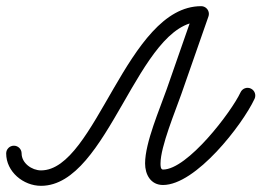

<svg xmlns="http://www.w3.org/2000/svg" viewBox="-45 -574 847 622"><path d="M0 -102C-13.8 -102 -25 -90.8 -25 -77C-25 -17.7 30.5 28 87.9 28C308.2 28 401.1 -504 606.7 -504C620.5 -504 631.7 -515.2 631.7 -529C631.7 -542.8 620.5 -554 606.7 -554C606.7 -554 606.7 -554 606.7 -554C364.8 -554 266.2 -22 87.9 -22C58.1 -22 25 -45.5 25 -77C25 -90.8 13.8 -102 0 -102ZM614.9 -552.6C601.9 -557.1 587.6 -550.2 583 -537.2C553.7 -453.2 524.4 -369.2 495.1 -285.2C472.9 -221.5 425 -112.2 425 -44.6C425 -8.8 443 25.3 483.1 25.3C589.3 25.3 740.1 -169.2 779.7 -253.9C785.5 -266.4 780.1 -281.3 767.6 -287.1C755.1 -293 740.2 -287.6 734.3 -275C734.3 -275 734.3 -275 734.3 -275C704.5 -211.1 562.4 -24.7 483.1 -24.7C474.6 -24.7 475 -38.7 475 -44.6C475 -99.2 523.9 -216 542.3 -268.8C571.6 -352.8 601 -436.7 630.3 -520.7C634.8 -533.8 627.9 -548 614.9 -552.6Z"/></svg>

Font: FRB American Cursive Guidelines Semibold
Style: Italic
Weight: 600
Italic angle: -25°
Version: Version 2.0;Modular Font Editor K font №1